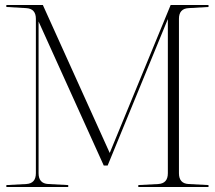

<svg xmlns="http://www.w3.org/2000/svg" viewBox="-20 -751 859 768"><path d="M395 -88.9 134.3 -665V-58.1Q134.3 -17.1 172.9 -14.9Q211.4 -12.7 252.9 -10.7V-2.9H5.4V-10.7Q46.4 -12.7 85 -14.9Q123.5 -17.1 123.5 -58.1V-675.8Q123.5 -716.3 85 -718.5Q46.4 -720.7 5.4 -723.1V-731H151.4L418.9 -139.2L662.6 -731H814V-723.1Q772.5 -720.7 734.1 -718.5Q695.8 -716.3 695.8 -675.8V-58.1Q695.8 -17.1 734.1 -14.9Q772.5 -12.7 814 -10.7V-2.9H533.2V-10.7Q574.2 -12.7 612.8 -14.9Q651.4 -17.1 651.4 -58.1V-674.8L410.6 -88.9Z"/></svg>

Font: Tartlers End
Style: Regular
Weight: 200
Designer: Peter Wiegel
Foundry: Peter Wiegel
Version: Version 1.000 2013 initial release